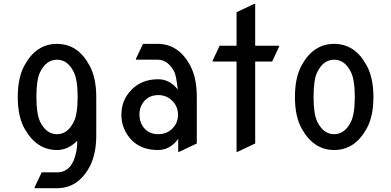

<svg xmlns="http://www.w3.org/2000/svg" viewBox="-20 -777 2052 1007"><path d="M190.9 -137.7Q223.1 -73.2 278.8 -73.2Q334.5 -73.2 366.7 -137.7Q387.2 -178.2 387.2 -268.6Q387.2 -358.9 366.7 -399.4Q335 -463.9 278.8 -463.9Q222.7 -463.9 190.4 -398.9Q170.9 -359.4 170.9 -268.6Q170.9 -177.7 190.9 -137.7ZM73.2 -268.6Q73.2 -370.1 108.4 -434.1Q169.4 -546.9 278.8 -546.9Q388.2 -546.9 449.2 -434.1Q484.9 -369.1 484.9 -268.6V-68.4Q484.9 31.7 450.2 97.2Q389.6 210 279.3 210H161.6V205.1L198.7 127H279.3Q340.8 127 367.2 62.5Q385.3 18.1 385.3 -39.1Q337.4 9.8 278.8 9.8Q171.4 9.8 108.4 -103Q73.2 -166 73.2 -268.6Z M914.6 19.5V-48.8Q872.6 9.3 809.6 9.8Q718.3 9.8 667.5 -45.4Q616.7 -100.6 616.7 -175.8Q616.7 -253.9 671.9 -308.6Q725.1 -361.3 809.6 -361.3Q869.6 -361.3 912.6 -307.6Q903.8 -381.3 894.5 -399.4Q861.8 -463.9 806.6 -463.9H692.9V-468.8L730 -546.9H806.6Q916 -546.9 977.1 -434.1Q1012.2 -369.6 1012.2 -268.6V-24.4L919.4 19.5ZM711.4 -176.8Q711.4 -132.8 738 -103Q764.6 -73.2 810.1 -73.2Q855 -73.2 885.3 -104Q913.6 -132.8 913.6 -174.8Q913.6 -218.8 883.3 -248.5Q853 -278.3 810.5 -278.3Q765.1 -278.3 737.8 -248Q711.4 -218.3 711.4 -176.8Z M1220.7 19.5V-454.1H1095.2V-459L1131.8 -537.1H1220.7V-712.9L1313.5 -756.8H1318.4V-537.1H1443.8V-532.2L1407.2 -454.1H1318.4V-24.4L1225.6 19.5Z M1644.5 -137.7Q1676.8 -73.2 1732.4 -73.2Q1788.1 -73.2 1820.3 -137.7Q1840.8 -178.2 1840.8 -268.6Q1840.8 -358.9 1820.3 -399.4Q1788.6 -463.9 1732.4 -463.9Q1676.3 -463.9 1644 -398.9Q1624.5 -359.4 1624.5 -268.6Q1624.5 -177.7 1644.5 -137.7ZM1526.9 -268.6Q1526.9 -370.1 1562 -434.1Q1623 -546.9 1732.4 -546.9Q1841.8 -546.9 1902.8 -434.1Q1938.5 -369.1 1938.5 -268.6Q1938.5 -166.5 1903.3 -103Q1841.3 9.8 1732.4 9.8Q1625 9.8 1562 -103Q1526.9 -166 1526.9 -268.6Z"/></svg>

Font: Nova Oval
Style: Book
Weight: 400
Version: Version 2.000